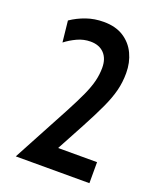

<svg xmlns="http://www.w3.org/2000/svg" viewBox="-134 -795 718 876"><g transform="rotate(20 225.0 -357.0)"><path d="M49.5 0 198.5 -278Q229 -335.5 247.5 -376.2Q266 -417 274 -449.5Q282 -482 282 -514.5Q282 -559 258 -584Q234 -609 192 -609Q158.5 -609 127.8 -594.8Q97 -580.5 72 -561L61 -664Q94 -686.5 133.2 -700.2Q172.5 -714 218 -714Q275.5 -714 314.5 -689Q353.5 -664 373.2 -622Q393 -580 393 -529Q393 -485 382.8 -444.2Q372.5 -403.5 350 -354.5Q327.5 -305.5 290.5 -236.5L218 -102H407V0Z"/></g></svg>

Font: Cabin Condensed Medium
Style: Regular
Weight: 500
Width: 3
Designer: Pablo Impallari
Foundry: Pablo Impallari. http://www.impallari.com Igino Marini. http://www.ikern.com
Version: Version 3.001; ttfautohint (v1.8.3)